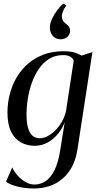

<svg xmlns="http://www.w3.org/2000/svg" viewBox="-20 -800 547 1068"><path d="M410.5 33Q402.5 85 381.8 125Q361 165 329.2 192.8Q297.5 220.5 256.8 234.5Q216 248.5 167.5 248.5Q141 248.5 112 244.5Q83 240.5 57 232Q31 223.5 13.5 211L48 131Q59.5 156.5 79.5 178.2Q99.5 200 123.5 213.2Q147.5 226.5 170.5 226.5Q206 226.5 234.8 206.8Q263.5 187 283.8 145.2Q304 103.5 314.5 38.5L340 -121Q327.5 -86.5 303.2 -56.5Q279 -26.5 245.8 -7.8Q212.5 11 173 11Q130.5 11 95.8 -8.2Q61 -27.5 41.2 -68.5Q21.5 -109.5 21.5 -174Q21.5 -226 34.2 -275.8Q47 -325.5 72.2 -368.8Q97.5 -412 135 -444.8Q172.5 -477.5 221.8 -496.2Q271 -515 332 -515Q367.5 -515 390.8 -508.8Q414 -502.5 434 -491L494 -510ZM390 -462Q385.5 -476 371 -484.8Q356.5 -493.5 331 -493.5Q288 -493.5 254.5 -473.2Q221 -453 197 -418.2Q173 -383.5 157.5 -340.2Q142 -297 134.8 -250.8Q127.5 -204.5 127.5 -161.5Q127.5 -125.5 133 -100.5Q138.5 -75.5 148.5 -60Q158.5 -44.5 172 -37.8Q185.5 -31 201.5 -31Q229.5 -31 259.5 -51.2Q289.5 -71.5 313.2 -105.5Q337 -139.5 347 -181ZM315.5 -581.5Q290.5 -581.5 274 -600.2Q257.5 -619 257.5 -646.5Q257.5 -670 269.8 -696.2Q282 -722.5 299.5 -745Q317 -767.5 333 -779.5H334L348 -770.5V-768Q335.5 -752 329.8 -735.8Q324 -719.5 324 -710Q324 -699.5 328 -689.2Q332 -679 347 -667.5Q357 -660.5 363.5 -651.5Q370 -642.5 370 -629Q370 -616 363 -605Q356 -594 344.2 -587.8Q332.5 -581.5 318.5 -581.5Z"/></svg>

Font: Merriweather 144pt
Style: Italic
Weight: 400
Italic angle: -7.8°
Version: Version 2.101